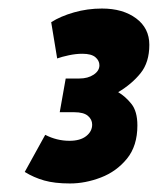

<svg xmlns="http://www.w3.org/2000/svg" viewBox="-20 -796 370 450"><path d="M38 -393 86 -480Q113 -466 143 -466Q168 -466 182 -477Q196 -488 196 -504Q196 -516 186 -524.5Q176 -533 154 -533H120L134 -612H166Q186 -612 199.5 -621Q213 -630 213 -643Q213 -654 203.5 -662Q194 -670 173 -670Q158 -670 141.5 -666.5Q125 -663 114 -659L100 -744Q122 -758 153.5 -767Q185 -776 219 -776Q268 -776 299 -753Q330 -730 330 -691Q330 -650 309.5 -624.5Q289 -599 257 -580Q274 -570 288 -552.5Q302 -535 302 -502Q302 -454 277.5 -424Q253 -394 216.5 -380Q180 -366 144 -366Q108 -366 83.5 -373Q59 -380 38 -393Z"/></svg>

Font: Georama Condensed Black
Style: Italic
Weight: 900
Width: 3
Italic angle: -9°
Designer: Jean-Baptiste Levee
Foundry: Production Type
Version: Version 1.000